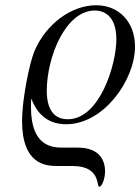

<svg xmlns="http://www.w3.org/2000/svg" viewBox="-20 -462 534 731"><path d="M64 -2C64 165 155 170 198 170H256C365 170 346 249 358 249C367 249 380 221 380 190C380 157 366 100 276 100H219C181 100 98 97 98 -53C98 -64 98 -76 99 -87C117 -40 152 11 232 11C374 11 494 -156 494 -285C494 -376 435 -442 346 -442C252 -442 155 -371 111 -267C91 -218 64 -82 64 -2ZM158 -117C159 -249 231 -422 341 -422C374 -422 423 -404 423 -312C423 -217 360 -8 238 -8C206 -8 158 -22 158 -117Z"/></svg>

Font: CMU Serif
Style: Italic
Weight: 500
Italic angle: -14.04°
Version: Version 0.7.0